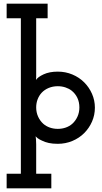

<svg xmlns="http://www.w3.org/2000/svg" viewBox="-20 -770 550 1040"><path d="M258 250V171H176V12Q176 -4 175 -14.5Q174 -25 173 -32Q176 -28 184 -21.5Q192 -15 208 -8Q224 0 244.5 4.5Q265 9 293 9Q335 9 372 -6.5Q409 -22 436 -49Q463 -76 478.5 -111.5Q494 -147 494 -187Q494 -226 478.5 -261.5Q463 -297 436 -324Q409 -351 372 -366.5Q335 -382 293 -382Q248 -382 216.5 -367.5Q185 -353 175 -337Q176 -343 176 -353Q176 -363 176 -373V-671H238V-750H16V-671H93V171H16V250ZM293 -303Q315 -303 334.5 -296.5Q354 -290 368 -279Q388 -263 399 -240Q410 -217 410 -188Q410 -161 399.5 -138Q389 -115 371 -99Q356 -86 336 -79Q316 -72 293 -72Q270 -72 250 -79Q230 -86 215 -99Q197 -115 186.5 -138Q176 -161 176 -188Q176 -212 184 -232.5Q192 -253 206 -268Q221 -284 243.5 -293.5Q266 -303 293 -303Z"/></svg>

Font: Josefin Slab Thin
Style: Bold
Weight: 700
Version: Version 2.000